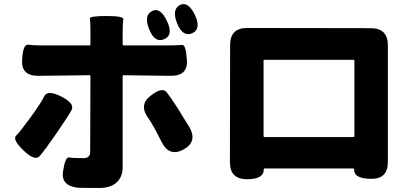

<svg xmlns="http://www.w3.org/2000/svg" viewBox="-20 -861 2040 947"><path d="M470 66Q368 66 364 65Q279 55 291 -17Q302 -88 320.5 -84.5Q339 -81 390 -81Q409 -81 416.5 -88.5Q424 -96 424.5 -105.5Q425 -115 425 -156L426 -485Q426 -490 421 -490L170 -487Q84 -486 89 -565Q93 -644 119 -640.5Q145 -637 186 -637H421Q426 -637 426 -642V-704Q426 -757 423.5 -769.5Q421 -782 506 -782Q592 -782 588.5 -765.5Q585 -749 585 -703V-642Q585 -637 590 -637H800Q859 -637 878 -639.5Q897 -642 902 -564Q907 -486 821 -487L590 -490Q585 -490 585 -485V-36Q585 11 555.5 38.5Q526 66 470 66ZM96 -119Q40 -173 59.5 -192Q79 -211 131 -282.5Q183 -354 198.5 -386.5Q214 -419 282 -385Q350 -350 333 -318.5Q316 -287 257.5 -202Q199 -117 175.5 -91Q152 -65 96 -119ZM886 -124Q815 -85 777 -161Q730 -254 713 -276Q663 -343 722 -388Q780 -434 802 -406Q824 -378 854 -331Q877 -295 899 -258L913 -236Q956 -163 886 -124ZM790 -668Q744 -647 716 -716Q688 -784 729 -806Q770 -828 803 -758Q837 -688 790 -668ZM928 -697Q882 -677 854 -745Q826 -814 867 -836Q907 -857 941 -788Q974 -718 928 -697Z M1198 23Q1114 23 1114 -61L1115 -639Q1115 -723 1199 -723L1809 -722Q1893 -722 1893 -638V-62Q1893 23 1809 21Q1725 20 1727 -25Q1727 -30 1722 -30H1286Q1281 -30 1281 -25Q1281 23 1198 23ZM1280 -190Q1280 -185 1285 -185H1723Q1728 -185 1728 -190V-561Q1728 -566 1723 -566H1285Q1280 -566 1280 -561Z"/></svg>

Font: Resource Han Rounded KR Heavy
Style: Regular
Weight: 900
Designer: Cyano Hao (round all glyphs); Ryoko NISHIZUKA 西塚涼子 (kana, bopomofo & ideographs); Paul D. Hunt (Latin, Greek & Cyrillic)
Foundry: Cyano Hao
Version: 0.990